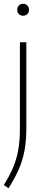

<svg xmlns="http://www.w3.org/2000/svg" viewBox="-33 -763 231 1013"><path d="M12 230 -13 213Q17 165.5 35.8 121.5Q54.5 77.5 63.2 28.5Q72 -20.5 72 -83V-540H106V-88Q106 -19.5 96 33Q86 85.5 65.2 132.2Q44.5 179 12 230ZM89 -680Q75.5 -680 66.8 -688.5Q58 -697 58 -711Q58 -725.5 66.8 -734.2Q75.5 -743 89 -743Q102.5 -743 111.2 -734.2Q120 -725.5 120 -711Q120 -697 111.2 -688.5Q102.5 -680 89 -680Z"/></svg>

Font: Encode Sans Condensed Thin
Style: Regular
Weight: 100
Width: 3
Designer: Multiple Designers
Foundry: Impallari Type
Version: Version 3.002